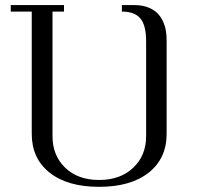

<svg xmlns="http://www.w3.org/2000/svg" viewBox="-20 -722 771 750"><path d="M22 -676.8V-702.1H230V-676.8H185.1V-189.9Q185.1 -114.7 234.6 -66.9Q284.2 -19 367.2 -19Q450.2 -19 500.5 -66.9Q550.8 -114.7 550.8 -189.9V-561Q550.8 -623 528.3 -649.9Q505.9 -676.8 456.1 -676.8V-702.1H504.9Q533.7 -702.1 555.9 -694.1Q578.1 -686 592 -673.1Q606 -660.2 615 -641.8Q624 -623.5 627.4 -605Q630.9 -586.4 630.9 -565.9V-199.2Q630.9 -103 560.8 -47.6Q490.7 7.8 367.2 7.8Q243.7 7.8 173.8 -47.6Q104 -103 104 -199.2V-676.8Z"/></svg>

Font: Dehuti
Style: Book
Weight: 400
Version: Version 1.2